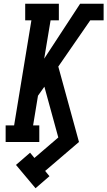

<svg xmlns="http://www.w3.org/2000/svg" viewBox="-20 -755 571 1021"><path d="M169 246 65 122 140 57 163 85 290 -24 216 -294 182 -246 156 -88H189V0H10V-88H55L147 -647H114V-735H293V-647H249L215 -443L406 -735H531V-647H460L290 -401L400 0L220 154L243 182Z"/></svg>

Font: Iosevka Slab Semibold Oblique
Style: Regular
Weight: 600
Italic angle: -9°
Monospace: yes
Designer: Belleve Invis
Foundry: Belleve Invis
Version: Version 11.1.1; ttfautohint (v1.8.3)